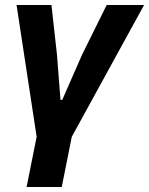

<svg xmlns="http://www.w3.org/2000/svg" viewBox="-20 -545 594 765"><path d="M86 200 126 0 46 -525H185L207 -327L221 -147H228L307 -327L405 -525H554L266 0L226 200Z"/></svg>

Font: IBM Plex Sans
Style: Bold Italic
Weight: 700
Italic angle: -11.31°
Designer: Mike Abbink, Paul van der Laan, Pieter van Rosmalen
Foundry: Bold Monday
Version: Version 3.201